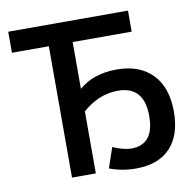

<svg xmlns="http://www.w3.org/2000/svg" viewBox="-80 -790 882 881"><g transform="rotate(-10 361.0 -350.0)"><path d="M187 0V-612H15V-710H573V-612H298V-394Q366 -453 475 -453Q581 -453 640.5 -391.5Q700 -330 700 -217Q700 -108 644.5 -49Q589 10 484 10Q418 10 361 -12L393 -106Q444 -84 479 -84Q585 -84 585 -217Q585 -356 463 -356Q374 -356 298 -289V0Z"/></g></svg>

Font: Raleway
Style: Regular
Weight: 600
Designer: Matt McInerney, Pablo Impallari, Rodrigo Fuenzalida
Foundry: Matt McInerney, Pablo Impallari, Rodrigo Fuenzalida
Version: Version 1.000;PS 001.001;hotconv 1.0.56; ttfautohint (v1.5)